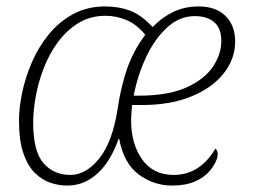

<svg xmlns="http://www.w3.org/2000/svg" viewBox="-20 -566 784 596"><path d="M188 10Q163 10 137 1.5Q111 -7 88.5 -29Q66 -51 52.5 -90.5Q39 -130 39 -192Q39 -232 49 -279.5Q59 -327 79.5 -374Q100 -421 132 -460Q164 -499 207.5 -522.5Q251 -546 307 -546Q349 -546 383.5 -533Q418 -520 454 -482Q480 -510 516 -528Q552 -546 597 -546Q650 -546 680 -516.5Q710 -487 710 -437Q710 -384 675 -339Q640 -294 575 -267Q510 -240 420 -240H390Q389 -227 388 -215Q387 -203 387 -191Q387 -120 421 -71.5Q455 -23 519 -23Q559 -23 591.5 -43Q624 -63 649 -105Q653 -101 655 -94Q657 -87 654 -75Q648 -56 631.5 -36Q615 -16 586 -3Q557 10 514 10Q457 10 410.5 -24.5Q364 -59 350 -135H348Q335 -96 313 -63Q291 -30 259.5 -10Q228 10 188 10ZM198 -23Q247 -23 288 -74Q329 -125 345 -227Q355 -296 374.5 -352.5Q394 -409 431 -458Q404 -491 372 -504Q340 -517 308 -517Q260 -517 223.5 -494.5Q187 -472 160 -435.5Q133 -399 116 -355Q99 -311 91 -266.5Q83 -222 83 -186Q83 -96 115 -59.5Q147 -23 198 -23ZM410 -269Q502 -269 558.5 -294.5Q615 -320 641 -359Q667 -398 667 -439Q667 -479 644.5 -497.5Q622 -516 585 -516Q537 -516 498.5 -480.5Q460 -445 433.5 -388.5Q407 -332 395 -269Z"/></svg>

Font: Noto Serif ExtraLight
Style: Italic
Weight: 200
Italic angle: -12°
Designer: Monotype Design Team
Foundry: Monotype Imaging Inc.
Version: Version 2.014; ttfautohint (v1.8.4.7-5d5b)